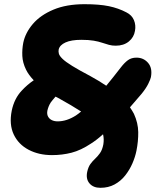

<svg xmlns="http://www.w3.org/2000/svg" viewBox="-20 -730 753 916"><path d="M459 166Q425 166 407 145Q389 124 396 90Q401 67 411 53Q421 39 433.5 27.5Q446 16 457 0.5Q468 -15 473 -41Q477 -65 472 -88Q471 -88 471 -89Q441 -62 414 -45Q366 -13 321.5 -1.5Q277 10 228 10Q165 10 116.5 -15.5Q68 -41 45.5 -88.5Q23 -136 36 -202Q48 -260 84 -298Q110 -326 141 -347Q116 -373 104 -398Q88 -431 86.5 -463Q85 -495 91 -526Q101 -574 137 -616Q173 -658 235 -684Q297 -710 383 -710Q454 -710 499.5 -700.5Q545 -691 583 -671Q609 -658 619 -634Q629 -610 624 -583Q619 -552 594.5 -532Q570 -512 532 -512Q515 -512 500 -516Q485 -520 467.5 -526Q450 -532 426.5 -536Q403 -540 368 -540Q320 -540 292.5 -527.5Q265 -515 260 -494Q258 -484 261 -473.5Q264 -463 278.5 -449Q293 -435 324.5 -415.5Q356 -396 411 -367Q453 -344 487 -321Q520 -361 557 -409Q574 -431 590.5 -443Q607 -455 631 -455Q665 -455 686.5 -430Q708 -405 700 -362Q698 -352 687.5 -330.5Q677 -309 656 -283Q626 -248 600 -218Q611 -202 619 -187Q639 -143 639.5 -99.5Q640 -56 631 -11Q625 19 611.5 50Q598 81 577 107.5Q556 134 526.5 150Q497 166 459 166ZM367 -198Q324 -226 257 -263Q251 -266 245 -269Q230 -252 222 -241Q211 -224 206 -202Q203 -185 209.5 -173.5Q216 -162 228 -156.5Q240 -151 255 -151Q298 -151 342 -179Q354 -187 367 -198Z"/></svg>

Font: Shantell Sans Light ExtraBold
Style: Italic
Weight: 800
Italic angle: -11°
Version: Version 1.008;[ac192a2d6]